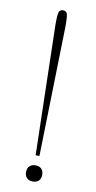

<svg xmlns="http://www.w3.org/2000/svg" viewBox="-84 -747 396 795"><g transform="rotate(10 114.0 -350.0)"><path d="M94 -643V-659Q94 -688 98 -699Q102 -710 115 -710Q128 -710 132 -699Q136 -688 136 -659V-643L123 -99H107ZM80 -24Q80 -40 89 -49Q98 -58 114 -58Q130 -58 139 -49Q148 -40 148 -24Q148 -8 139 1Q130 10 114 10Q98 10 89 1Q80 -8 80 -24Z"/></g></svg>

Font: Trirong Thin
Style: Regular
Weight: 250
Designer: Katatrad Team
Foundry: CadsonDemak
Version: Version 1.001